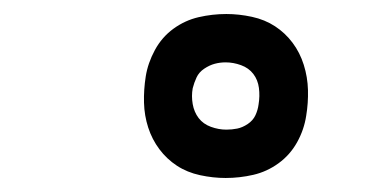

<svg xmlns="http://www.w3.org/2000/svg" viewBox="-20 -794 540 274"><path d="M302 -540Q284 -540 265.5 -544Q247 -548 232.5 -557.5Q218 -567 207.5 -581Q197 -595 191.5 -612Q186 -629 185.5 -647.5Q185 -666 188 -685Q191 -704 201 -722.5Q211 -741 227.5 -753Q244 -765 263.5 -769.5Q283 -774 303 -774Q321 -774 339.5 -770Q358 -766 372.5 -756.5Q387 -747 397.5 -733Q408 -719 413.5 -701.5Q419 -684 419.5 -665.5Q420 -647 417 -629Q414 -609 404 -591Q394 -573 377.5 -561Q361 -549 341.5 -544.5Q322 -540 302 -540ZM303 -609Q311 -609 318.5 -610.5Q326 -612 333.5 -617Q341 -622 344.5 -629.5Q348 -637 349 -645Q351 -657 349.5 -668.5Q348 -680 341.5 -688.5Q335 -697 324 -701Q313 -705 302 -705Q294 -705 286.5 -703Q279 -701 271.5 -696Q264 -691 260.5 -683.5Q257 -676 255 -668Q253 -657 255 -645.5Q257 -634 263.5 -625.5Q270 -617 281 -613Q292 -609 303 -609Z"/></svg>

Font: Iosevka Custom
Style: Italic
Weight: 400
Italic angle: -9°
Monospace: yes
Designer: Belleve Invis
Foundry: Belleve Invis
Version: Version 30.3.3; ttfautohint (v1.8.3)